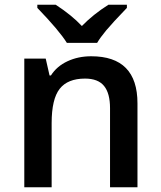

<svg xmlns="http://www.w3.org/2000/svg" viewBox="-20 -786 675 806"><path d="M557.1 0H441.9V-332Q441.9 -394.5 416.7 -425.3Q391.6 -456.1 336.9 -456.1Q264.2 -456.1 230.5 -413.1Q196.8 -370.1 196.8 -269V0H82V-540H171.9L188 -469.2H193.8Q218.3 -507.8 263.2 -528.8Q308.1 -549.8 362.8 -549.8Q557.1 -549.8 557.1 -352.1ZM512.7 -766.1V-752.9Q451.2 -689 426 -658.7Q400.9 -628.4 387.7 -606H260.7Q229 -657.2 136.7 -752.9V-766.1H213.9Q281.2 -722.2 323.7 -676.8Q371.1 -725.6 435.1 -766.1Z"/></svg>

Font: f0_46533          
Style: Regular
Weight: 600
Foundry: Ascender Corporation
Version: Version 1.10